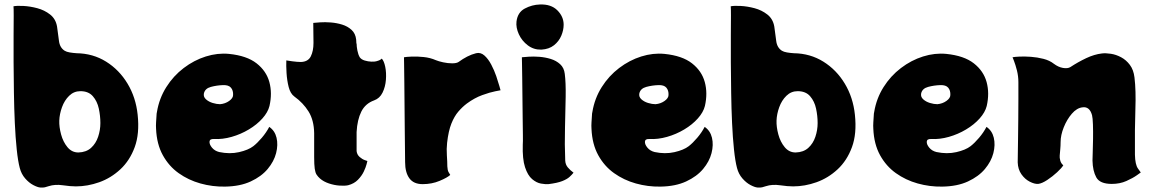

<svg xmlns="http://www.w3.org/2000/svg" viewBox="-20 -816 5140 855"><path d="M593 -305Q602 -221 580 -161Q558 -101 516 -62Q474 -23 422 -4.5Q370 14 318 14Q294 14 259.5 9Q225 4 197 13Q188 16 180 18Q172 20 159 19Q147 18 128 8Q109 -2 92 -21.5Q75 -41 68 -68Q60 -98 54.5 -150.5Q49 -203 46 -268Q43 -333 42 -402.5Q41 -472 40.5 -538.5Q40 -605 40.5 -659Q41 -713 41 -747.5Q41 -782 40 -788Q55 -791 84.5 -789.5Q114 -788 146 -779.5Q178 -771 203 -751.5Q228 -732 234 -698Q239 -665 242.5 -634.5Q246 -604 268 -590Q276 -585 290.5 -582.5Q305 -580 321 -579Q394 -578 452.5 -541.5Q511 -505 548 -443.5Q585 -382 593 -305ZM329 -137Q364 -138 385.5 -157.5Q407 -177 417 -207Q427 -237 427 -268Q427 -300 420 -332.5Q413 -365 393.5 -387.5Q374 -410 338 -410Q309 -410 288 -389.5Q267 -369 256 -338.5Q245 -308 244 -279Q243 -251 252 -217.5Q261 -184 280.5 -160.5Q300 -137 329 -137Z M1179 -251Q1204 -234 1211.5 -202.5Q1219 -171 1209.5 -134Q1200 -97 1172 -63.5Q1144 -30 1096.5 -8Q1049 14 982 15Q926 16 872.5 1Q819 -14 775.5 -45Q732 -76 705 -125Q678 -174 675 -242Q674 -256 675 -271Q676 -286 677 -302Q677 -306 677.5 -310Q678 -314 679 -318Q689 -378 720.5 -428Q752 -478 798 -513Q844 -548 896.5 -564.5Q949 -581 1000 -576Q1079 -568 1122.5 -534Q1166 -500 1179.5 -450.5Q1193 -401 1180 -344Q1173 -316 1148.5 -288.5Q1124 -261 1088 -239.5Q1052 -218 1011.5 -206.5Q971 -195 933 -197Q914 -198 913 -185.5Q912 -173 924 -158.5Q936 -144 956 -139Q1003 -129 1044.5 -138.5Q1086 -148 1108 -165Q1126 -179 1146 -202.5Q1166 -226 1179 -251ZM960 -352Q983 -354 1000.5 -366.5Q1018 -379 1018 -393Q1019 -413 1008.5 -425.5Q998 -438 973 -437Q945 -436 919 -429Q893 -422 888 -400Q885 -385 897 -374Q909 -363 927 -357.5Q945 -352 960 -352Z M1680 -555Q1690 -545 1695.5 -518.5Q1701 -492 1698.5 -460.5Q1696 -429 1683.5 -403.5Q1671 -378 1646 -369Q1607 -355 1589 -319Q1571 -283 1568 -228V-143Q1570 -127 1581.5 -117Q1593 -107 1604.5 -103Q1616 -99 1616 -99Q1616 -99 1612.5 -85Q1609 -71 1600 -52Q1591 -33 1574 -15.5Q1557 2 1530 9Q1516 12 1492.5 10.5Q1469 9 1445 1Q1421 -7 1405 -21Q1396 -29 1390 -38Q1384 -47 1381.5 -65Q1379 -83 1379 -116V-223Q1378 -281 1354 -319.5Q1330 -358 1291 -386Q1273 -399 1265.5 -428.5Q1258 -458 1256 -491Q1254 -524 1255 -547Q1260 -546 1282 -543Q1304 -540 1320 -540Q1352 -541 1364 -565Q1376 -589 1376 -625L1375 -714Q1384 -715 1405.5 -716.5Q1427 -718 1453 -716Q1479 -714 1503.5 -706.5Q1528 -699 1545.5 -683Q1563 -667 1566 -640Q1566 -637 1566.5 -632.5Q1567 -628 1567 -622H1568Q1568 -609 1571.5 -591Q1575 -573 1582 -561Q1589 -551 1604 -546.5Q1619 -542 1633.5 -541.5Q1648 -541 1655 -543Q1666 -546 1671 -548.5Q1676 -551 1680 -555Z M2100 -579Q2120 -584 2137 -569Q2154 -554 2167.5 -528.5Q2181 -503 2190 -476.5Q2199 -450 2204 -432Q2209 -414 2209 -414Q2209 -414 2185.5 -409.5Q2162 -405 2127.5 -392.5Q2093 -380 2059 -355Q2039 -340 2021 -319Q2003 -298 1990 -265.5Q1977 -233 1971 -180Q1968 -153 1970 -124Q1972 -95 1972 -75Q1973 -57 1977.5 -49.5Q1982 -42 1985 -37Q1972 -25 1937.5 -10.5Q1903 4 1862 4Q1822 4 1803 -22Q1784 -48 1784 -94Q1784 -105 1783.5 -142.5Q1783 -180 1782.5 -233Q1782 -286 1781.5 -343Q1781 -400 1780.5 -449.5Q1780 -499 1779.5 -530Q1779 -561 1779 -561Q1789 -563 1813.5 -564Q1838 -565 1867 -562Q1896 -559 1921 -548Q1933 -543 1953.5 -538.5Q1974 -534 1993.5 -534Q2013 -534 2022 -540Q2041 -554 2060.5 -564Q2080 -574 2100 -579Z M2391 -595Q2357 -594 2330.5 -614Q2304 -634 2290.5 -663.5Q2277 -693 2280 -720Q2285 -761 2317 -778Q2349 -795 2384 -796Q2434 -798 2462 -770Q2490 -742 2490 -706Q2490 -682 2479.5 -657Q2469 -632 2447 -614.5Q2425 -597 2391 -595ZM2497 -101Q2498 -83 2508.5 -70.5Q2519 -58 2534 -47Q2527 -38 2516 -28Q2505 -18 2483.5 -9.5Q2462 -1 2422 4Q2409 5 2389 1.5Q2369 -2 2349.5 -18.5Q2330 -35 2318 -71.5Q2306 -108 2308 -172Q2309 -183 2308.5 -215Q2308 -247 2307.5 -291Q2307 -335 2306.5 -382Q2306 -429 2305.5 -469.5Q2305 -510 2304.5 -535.5Q2304 -561 2304 -561Q2313 -562 2334.5 -563.5Q2356 -565 2382 -563Q2408 -561 2432.5 -553.5Q2457 -546 2474.5 -530Q2492 -514 2495 -487Q2500 -449 2499 -385.5Q2498 -322 2496 -247.5Q2494 -173 2497 -101Z M3118 -251Q3143 -234 3150.5 -202.5Q3158 -171 3148.5 -134Q3139 -97 3111 -63.5Q3083 -30 3035.5 -8Q2988 14 2921 15Q2865 16 2811.5 1Q2758 -14 2714.5 -45Q2671 -76 2644 -125Q2617 -174 2614 -242Q2613 -256 2614 -271Q2615 -286 2616 -302Q2616 -306 2616.5 -310Q2617 -314 2618 -318Q2628 -378 2659.5 -428Q2691 -478 2737 -513Q2783 -548 2835.5 -564.5Q2888 -581 2939 -576Q3018 -568 3061.5 -534Q3105 -500 3118.5 -450.5Q3132 -401 3119 -344Q3112 -316 3087.5 -288.5Q3063 -261 3027 -239.5Q2991 -218 2950.5 -206.5Q2910 -195 2872 -197Q2853 -198 2852 -185.5Q2851 -173 2863 -158.5Q2875 -144 2895 -139Q2942 -129 2983.5 -138.5Q3025 -148 3047 -165Q3065 -179 3085 -202.5Q3105 -226 3118 -251ZM2899 -352Q2922 -354 2939.5 -366.5Q2957 -379 2957 -393Q2958 -413 2947.5 -425.5Q2937 -438 2912 -437Q2884 -436 2858 -429Q2832 -422 2827 -400Q2824 -385 2836 -374Q2848 -363 2866 -357.5Q2884 -352 2899 -352Z M3787 -305Q3796 -221 3774 -161Q3752 -101 3710 -62Q3668 -23 3616 -4.5Q3564 14 3512 14Q3488 14 3453.5 9Q3419 4 3391 13Q3382 16 3374 18Q3366 20 3353 19Q3341 18 3322 8Q3303 -2 3286 -21.5Q3269 -41 3262 -68Q3254 -98 3248.5 -150.5Q3243 -203 3240 -268Q3237 -333 3236 -402.5Q3235 -472 3234.5 -538.5Q3234 -605 3234.5 -659Q3235 -713 3235 -747.5Q3235 -782 3234 -788Q3249 -791 3278.5 -789.5Q3308 -788 3340 -779.5Q3372 -771 3397 -751.5Q3422 -732 3428 -698Q3433 -665 3436.5 -634.5Q3440 -604 3462 -590Q3470 -585 3484.5 -582.5Q3499 -580 3515 -579Q3588 -578 3646.5 -541.5Q3705 -505 3742 -443.5Q3779 -382 3787 -305ZM3523 -137Q3558 -138 3579.5 -157.5Q3601 -177 3611 -207Q3621 -237 3621 -268Q3621 -300 3614 -332.5Q3607 -365 3587.5 -387.5Q3568 -410 3532 -410Q3503 -410 3482 -389.5Q3461 -369 3450 -338.5Q3439 -308 3438 -279Q3437 -251 3446 -217.5Q3455 -184 3474.5 -160.5Q3494 -137 3523 -137Z M4373 -251Q4398 -234 4405.5 -202.5Q4413 -171 4403.5 -134Q4394 -97 4366 -63.5Q4338 -30 4290.5 -8Q4243 14 4176 15Q4120 16 4066.5 1Q4013 -14 3969.5 -45Q3926 -76 3899 -125Q3872 -174 3869 -242Q3868 -256 3869 -271Q3870 -286 3871 -302Q3871 -306 3871.5 -310Q3872 -314 3873 -318Q3883 -378 3914.5 -428Q3946 -478 3992 -513Q4038 -548 4090.5 -564.5Q4143 -581 4194 -576Q4273 -568 4316.5 -534Q4360 -500 4373.5 -450.5Q4387 -401 4374 -344Q4367 -316 4342.5 -288.5Q4318 -261 4282 -239.5Q4246 -218 4205.5 -206.5Q4165 -195 4127 -197Q4108 -198 4107 -185.5Q4106 -173 4118 -158.5Q4130 -144 4150 -139Q4197 -129 4238.5 -138.5Q4280 -148 4302 -165Q4320 -179 4340 -202.5Q4360 -226 4373 -251ZM4154 -352Q4177 -354 4194.5 -366.5Q4212 -379 4212 -393Q4213 -413 4202.5 -425.5Q4192 -438 4167 -437Q4139 -436 4113 -429Q4087 -422 4082 -400Q4079 -385 4091 -374Q4103 -363 4121 -357.5Q4139 -352 4154 -352Z M5034 -127Q5035 -83 5047.5 -65.5Q5060 -48 5060 -48Q5060 -48 5042.5 -35.5Q5025 -23 4996 -10Q4967 3 4931 3Q4878 3 4862 -26Q4846 -55 4845 -101Q4845 -109 4846 -136Q4847 -163 4847.5 -197.5Q4848 -232 4847 -261.5Q4846 -291 4843 -303Q4832 -343 4800 -338Q4775 -335 4753 -309.5Q4731 -284 4717 -249Q4703 -214 4703 -183Q4703 -167 4701.5 -151.5Q4700 -136 4699 -123Q4698 -114 4701.5 -101Q4705 -88 4715 -80Q4708 -68 4687.5 -49Q4667 -30 4643.5 -14.5Q4620 1 4603 3Q4587 4 4565.5 -7Q4544 -18 4528.5 -40Q4513 -62 4512 -93Q4512 -101 4512.5 -130Q4513 -159 4513.5 -200Q4514 -241 4514.5 -287Q4515 -333 4515 -376Q4515 -419 4515 -450Q4515 -477 4508.5 -502.5Q4502 -528 4495.5 -544.5Q4489 -561 4489 -561Q4498 -563 4520.5 -564Q4543 -565 4571 -563Q4599 -561 4626.5 -554Q4654 -547 4673 -532Q4693 -517 4713.5 -513.5Q4734 -510 4746 -517Q4781 -540 4817 -557Q4853 -574 4887 -578Q4904 -580 4927 -576.5Q4950 -573 4972.5 -561Q4995 -549 5011.5 -527Q5028 -505 5032 -471Q5039 -413 5036 -329.5Q5033 -246 5034 -127Z"/></svg>

Font: Potta One
Style: Regular
Weight: 400
Designer: 108,108go
Foundry: Font Zone 108
Version: Version 1.000